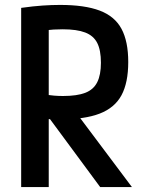

<svg xmlns="http://www.w3.org/2000/svg" viewBox="-20 -760 590 780"><path d="M66 -728Q116 -735 153.5 -737.5Q191 -740 224 -740Q324 -740 385 -717Q446 -694 473.5 -643Q501 -592 501 -508Q501 -424 473.5 -373Q446 -322 385 -298.5Q324 -275 224 -275Q197 -275 169 -276.5Q141 -278 117 -281L160 -376Q181 -373 199.5 -371.5Q218 -370 236 -370Q293 -370 326.5 -383Q360 -396 375 -426Q390 -456 390 -505Q390 -556 375 -585.5Q360 -615 326 -628Q292 -641 235 -641Q217 -641 198.5 -640Q180 -639 158 -635L178 -667V0H66ZM387 0 147 -325 273 -324 516 0Z"/></svg>

Font: M PLUS Code Latin SemiExpanded Medium
Style: Regular
Weight: 500
Width: 6
Designer: Coji Morishita
Foundry: UNDERFOREST DESIGN
Version: Version 1.002; ttfautohint (v1.8.3)